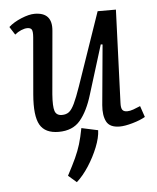

<svg xmlns="http://www.w3.org/2000/svg" viewBox="-54 -567 701 858"><g transform="rotate(-5 296.5 -138.0)"><path d="M16 -472Q38 -492 73 -506.5Q108 -521 133 -521Q214 -521 206 -438L181 -156Q177 -102 184 -81Q191 -60 216 -60Q235 -60 247.5 -69.5Q260 -79 272.5 -105Q285 -131 302 -180L415 -508H497L481 -91Q480 -69 486 -60Q492 -51 508 -51Q520 -51 535.5 -56.5Q551 -62 567 -69L584 -19Q562 -6 527 4Q492 14 469 14Q424 14 409.5 -14Q395 -42 399 -88L424 -358L416 -359L348 -140Q326 -67 292 -26.5Q258 14 195 14Q134 14 111 -26.5Q88 -67 96 -162L118 -417Q120 -443 115 -451.5Q110 -460 95 -460Q83 -460 67.5 -453.5Q52 -447 39 -436ZM371 22Q370 55 353 97.5Q336 140 310.5 179.5Q285 219 256 245L219 213Q243 168 257 137.5Q271 107 280 77.5Q289 48 297 6Z"/></g></svg>

Font: Literata 12pt
Style: Italic
Weight: 400
Italic angle: -2°
Designer: Latin by Veronika Burian and Jose Scaglione. Greek by Irene Vlachou. Cyrillic by Vera Evstafieva
Foundry: TypeTogether
Version: Version 3.002